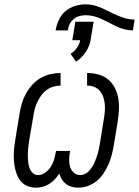

<svg xmlns="http://www.w3.org/2000/svg" viewBox="-20 -856 640 884"><path d="M145 8Q127 8 110 2Q93 -4 81 -16Q69 -28 61.5 -44Q54 -60 50 -77Q46 -94 44.5 -112Q43 -130 43.5 -148.5Q44 -167 46.5 -185.5Q49 -204 52 -223L70 -333Q74 -356 80.5 -379Q87 -402 99 -424Q111 -446 128 -465Q145 -484 166.5 -496.5Q188 -509 212 -514.5Q236 -520 259 -520V-462Q243 -462 226 -457Q209 -452 195 -442Q181 -432 170.5 -417.5Q160 -403 152.5 -387.5Q145 -372 140.5 -356Q136 -340 134 -324L115 -213Q113 -201 111.5 -189Q110 -177 109 -165Q108 -153 108 -141Q108 -129 109 -117.5Q110 -106 112.5 -94.5Q115 -83 120 -73Q125 -63 134 -56.5Q143 -50 156 -50Q173 -50 188.5 -61.5Q204 -73 214 -88.5Q224 -104 229 -121.5Q234 -139 237 -156L238 -161H303L302 -156Q299 -139 298.5 -121.5Q298 -104 302.5 -88.5Q307 -73 319.5 -61.5Q332 -50 349 -50Q360 -50 371 -55Q382 -60 390 -69Q398 -78 404.5 -88Q411 -98 415.5 -108.5Q420 -119 424 -130Q428 -141 431 -152Q434 -163 436 -174Q438 -185 440 -196L458 -307Q461 -324 462.5 -341.5Q464 -359 462.5 -376Q461 -393 455.5 -409Q450 -425 440 -437Q430 -449 414.5 -455.5Q399 -462 381 -462V-520Q408 -520 433.5 -513Q459 -506 478 -490Q497 -474 508.5 -451.5Q520 -429 524.5 -403.5Q529 -378 527.5 -351Q526 -324 522 -297L504 -187Q500 -165 494.5 -143Q489 -121 479.5 -99.5Q470 -78 457 -58Q444 -38 425.5 -23Q407 -8 385 0Q363 8 341 8Q325 8 310.5 4Q296 0 284.5 -8.5Q273 -17 265 -29.5Q257 -42 253 -57Q244 -43 232.5 -30.5Q221 -18 206.5 -9Q192 0 176.5 4Q161 8 145 8ZM236 -716Q240 -740 250.5 -763.5Q261 -787 281 -804Q301 -821 325.5 -828.5Q350 -836 374 -836Q401 -836 426 -827.5Q451 -819 474 -807L500 -794Q523 -783 548 -774.5Q573 -766 600 -766L592 -716Q572 -716 553 -721Q534 -726 517 -734Q500 -742 483 -751Q466 -760 449 -768Q432 -776 413 -781Q394 -786 374 -786Q360 -786 345.5 -782Q331 -778 319 -768Q307 -758 300.5 -744Q294 -730 292 -716ZM330 -572 305 -608Q322 -619 334 -635.5Q346 -652 349 -671H313L327 -756H411L397 -671Q392 -642 374 -615.5Q356 -589 330 -572Z"/></svg>

Font: Iosevka SS04 Lt Ex Obl
Style: Regular
Weight: 300
Width: 7
Italic angle: -9°
Monospace: yes
Designer: Belleve Invis
Foundry: Belleve Invis
Version: Version 19.0.0; ttfautohint (v1.8.4)